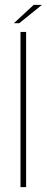

<svg xmlns="http://www.w3.org/2000/svg" viewBox="-20 -767 192 787"><path d="M64 0V-636H87V0ZM37 -672 118 -747H152L59 -672Z"/></svg>

Font: Alumni Sans Thin
Style: Regular
Weight: 100
Designer: Robert E. Leuschke
Foundry: Robert E. Leuschke
Version: Version 1.018